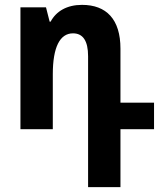

<svg xmlns="http://www.w3.org/2000/svg" viewBox="-20 -531 658 789"><path d="M342 238H475V0H613V-109H475V-331C475 -452 417 -511 317 -511C255 -511 211 -485 188 -442H184L169 -501H64V0H197V-226C197 -337 226 -394 280 -394C321 -394 342 -363 342 -300Z"/></svg>

Font: Noto Sans Armenian Condensed
Style: Bold
Weight: 700
Width: 3
Designer: Monotype Design Team
Foundry: Monotype Imaging Inc.
Version: Version 2.008